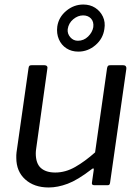

<svg xmlns="http://www.w3.org/2000/svg" viewBox="-20 -818 619 848"><path d="M195 10Q131 10 91.5 -25.5Q52 -61 52 -121Q52 -126 52 -132.5Q52 -139 53 -145L106 -517Q107 -525 110 -527.5Q113 -530 120 -530H176Q184 -530 187.5 -525.5Q191 -521 189 -514L140 -163Q139 -157 138.5 -151Q138 -145 138 -141Q138 -96 160.5 -76Q183 -56 224 -56Q269 -56 312 -80.5Q355 -105 400 -145L453 -518Q455 -526 458 -528Q461 -530 469 -530H524Q532 -530 535.5 -525.5Q539 -521 538 -514L466 -10Q465 -5 463 -2.5Q461 0 455 0H397Q391 0 388 -2.5Q385 -5 386 -11L394 -67Q395 -73 392.5 -74Q390 -75 384 -70Q323 -23 279 -6.5Q235 10 195 10ZM441 -690Q435 -647 401.5 -618.5Q368 -590 326 -590Q296 -590 273.5 -604.5Q251 -619 240 -644.5Q229 -670 233 -701Q239 -742 272.5 -770Q306 -798 348 -798Q378 -798 400.5 -783.5Q423 -769 434.5 -744.5Q446 -720 441 -690ZM392 -698Q395 -722 382 -736Q369 -750 347 -750Q324 -750 303.5 -733Q283 -716 279 -689Q277 -669 290.5 -653.5Q304 -638 324 -638Q350 -638 369 -656.5Q388 -675 392 -698Z"/></svg>

Font: Libre Franklin
Style: Italic
Weight: 400
Italic angle: -8°
Designer: Pablo Impallari, Rodrigo Fuenzalida, Nhung Nguyen
Foundry: Impallari Type
Version: Version 3.000